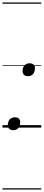

<svg xmlns="http://www.w3.org/2000/svg" viewBox="-20 -1030 353 1550"><path d="M87 21Q66 21 54.5 10Q43 -1 43 -19Q43 -48 58 -65.5Q73 -83 99 -83Q121 -83 132 -72.5Q143 -62 143 -44Q143 -15 128.5 3Q114 21 87 21ZM206 -415Q185 -415 173.5 -426Q162 -437 162 -455Q162 -484 177.5 -501.5Q193 -519 218 -519Q240 -519 251 -508.5Q262 -498 262 -480Q262 -451 247.5 -433Q233 -415 206 -415ZM0 490H313V500H0ZM0 -20H313V0H0ZM0 -505H313V-500H0ZM0 -1010H313V-1000H0Z"/></svg>

Font: Playwrite AU NSW Guides
Style: Regular
Weight: 400
Designer: Veronika Burian, José Scaglione
Foundry: TypeTogether
Version: Version 1.003